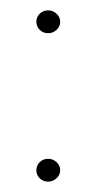

<svg xmlns="http://www.w3.org/2000/svg" viewBox="-20 -345 186 370"><path d="M73 -281Q63 -281 56.5 -287.5Q50 -294 50 -303Q50 -312 56.5 -318.5Q63 -325 73 -325Q82 -325 89 -318.5Q96 -312 96 -303Q96 -294 89 -287.5Q82 -281 73 -281ZM73 5Q63 5 56.5 -1.5Q50 -8 50 -17Q50 -26 56.5 -32.5Q63 -39 73 -39Q82 -39 89 -32.5Q96 -26 96 -17Q96 -8 89 -1.5Q82 5 73 5Z"/></svg>

Font: Alumni Sans SC Thin
Style: Regular
Weight: 100
Designer: Robert E. Leuschke
Foundry: Robert E. Leuschke
Version: Version 1.018